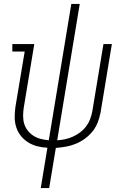

<svg xmlns="http://www.w3.org/2000/svg" viewBox="-20 -755 640 980"><path d="M188 205 222 -1Q196 -2 170.5 -8.5Q145 -15 123.5 -28.5Q102 -42 86.5 -61.5Q71 -81 63 -105.5Q55 -130 55 -157Q55 -184 59 -211L106 -492H43V-530H155L101 -204Q98 -183 98 -162Q98 -141 104 -122Q110 -103 122.5 -87.5Q135 -72 151.5 -61.5Q168 -51 188 -46Q208 -41 229 -39L344 -735H387L272 -39Q292 -40 312.5 -44.5Q333 -49 352 -57.5Q371 -66 388.5 -79Q406 -92 419 -109Q432 -126 439.5 -145.5Q447 -165 451 -186L508 -530H551L493 -179Q488 -154 478.5 -129.5Q469 -105 452 -84Q435 -63 413 -47Q391 -31 366.5 -21Q342 -11 316.5 -6.5Q291 -2 265 0L231 205Z"/></svg>

Font: Iosevka Slab XLtExObl
Style: Regular
Weight: 200
Width: 7
Italic angle: -9°
Monospace: yes
Designer: Belleve Invis
Foundry: Belleve Invis
Version: Version 11.1.1; ttfautohint (v1.8.3)